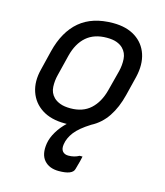

<svg xmlns="http://www.w3.org/2000/svg" viewBox="-117 -632 834 972"><g transform="rotate(15 300.0 -145.5)"><path d="M188 133Q193 102 212.5 69.5Q232 37 260 11Q255 11 250 11Q177 11 129.5 -19.5Q82 -50 64 -103Q46 -156 63 -222L88 -324Q115 -432 181 -487.5Q247 -543 356 -543Q426 -543 472.5 -513Q519 -483 536.5 -430.5Q554 -378 538 -310L513 -209Q496 -140 463.5 -91.5Q431 -43 381 -17Q325 18 301 49.5Q277 81 272 114Q268 139 278.5 151.5Q289 164 309 164Q340 164 365 150H380Q378 160 374 176.5Q370 193 362 220Q354 252 282 252Q232 252 205.5 221.5Q179 191 188 133ZM344 -463Q278 -463 237 -427.5Q196 -392 179 -325L152 -216Q144 -185 145.5 -153Q147 -121 169 -99Q182 -86 203.5 -78Q225 -70 257 -70Q322 -70 362 -106.5Q402 -143 419 -208L447 -316Q455 -348 453 -380.5Q451 -413 429 -435Q416 -448 395.5 -455.5Q375 -463 344 -463Z"/></g></svg>

Font: Recursive Sn Lnr St
Style: Italic
Weight: 400
Italic angle: -15°
Version: Version 1.079;hotconv 1.0.112;makeotfexe 2.5.65598; ttfautoh